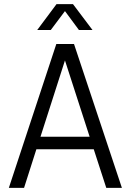

<svg xmlns="http://www.w3.org/2000/svg" viewBox="-20 -914 635 934"><path d="M296 -860 364 -768H430L335 -894H255L161 -768H227ZM497 0H573L340 -700H254L23 0H97L157 -188H436ZM177 -249 296 -620 416 -249Z"/></svg>

Font: Arthouse Owned
Style: Regular
Weight: 400
Designer: Jeremy Tribby
Foundry: Tribby Type
Version: Version 1.000;PS 001.000;hotconv 1.0.88;makeotf.lib2.5.64775